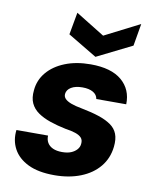

<svg xmlns="http://www.w3.org/2000/svg" viewBox="-85 -814 718 891"><g transform="rotate(10 274.0 -368.5)"><path d="M232 12Q156 12 108 -11.5Q60 -35 38.5 -75Q17 -115 23 -164H172Q171 -145 179.5 -130.5Q188 -116 205.5 -108Q223 -100 249 -100Q274 -100 291 -107Q308 -114 318.5 -126Q329 -138 330 -153Q332 -171 322.5 -181.5Q313 -192 293.5 -198.5Q274 -205 246 -209Q207 -217 173 -228.5Q139 -240 114.5 -257Q90 -274 78.5 -299Q67 -324 71 -360Q75 -408 106 -445Q137 -482 189.5 -503Q242 -524 310 -524Q407 -524 456.5 -482Q506 -440 504 -370H363Q360 -390 341 -401Q322 -412 291 -412Q258 -412 238 -400Q218 -388 216 -368Q215 -355 224 -345.5Q233 -336 252.5 -328.5Q272 -321 305 -315Q352 -306 386.5 -294.5Q421 -283 444 -267Q467 -251 476.5 -226.5Q486 -202 482 -166Q476 -111 443 -71Q410 -31 355.5 -9.5Q301 12 232 12ZM508 -749 490 -644 325 -562 188 -644 207 -749 343 -665Z"/></g></svg>

Font: DM Sans 12pt Black
Style: Italic
Weight: 900
Italic angle: -10°
Version: Version 4.004;gftools[0.9.30]